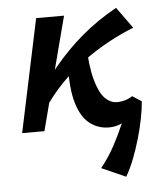

<svg xmlns="http://www.w3.org/2000/svg" viewBox="-48 -475 597 713"><g transform="rotate(-5 250.5 -119.0)"><path d="M117 -80 80 -102Q123 -173 172.5 -233.5Q222 -294 281 -344Q340 -394 411 -433L468 -354Q422 -336 374 -310Q326 -284 279.5 -250Q233 -216 191.5 -173.5Q150 -131 117 -80ZM23 0 112 -421H216L106 0ZM394 195 304 155Q334 118 356.5 76Q379 34 395.5 -5.5Q412 -45 422 -74L476 -79Q474 -52 467 -16Q460 20 449 58Q438 96 424 132Q410 168 394 195ZM346 7Q306 7 275 -17Q244 -41 228 -93.5Q212 -146 214 -233L288 -314Q291 -227 304.5 -177Q318 -127 338.5 -105.5Q359 -84 384 -84Q392 -84 402 -85.5Q412 -87 422.5 -91Q433 -95 442 -101L476 -79Q454 -52 434 -32.5Q414 -13 393 -3Q372 7 346 7Z"/></g></svg>

Font: Ysabeau Infant
Style: Bold Italic
Weight: 700
Italic angle: -12°
Designer: Christian Thalmann (Catharsis Fonts)
Version: Version 2.001;gftools[0.9.30]; featfreeze: ss01,ss02,lnum